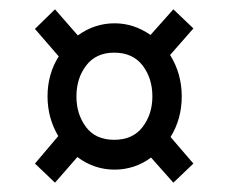

<svg xmlns="http://www.w3.org/2000/svg" viewBox="-20 -552 490 412"><path d="M98 -160 55 -201 105 -260Q82 -299 82 -345Q82 -393 106 -431L55 -490L98 -532L147 -476Q183 -502 226 -502Q267 -502 303 -477L352 -532L395 -491L345 -434Q370 -394 370 -345Q370 -297 346 -258L395 -201L352 -160L304 -214Q287 -201 267 -194.5Q247 -188 226 -188Q182 -188 146 -215ZM225 -252Q265 -252 286 -279.5Q307 -307 307 -345Q307 -384 286 -411.5Q265 -439 225 -439Q186 -439 165 -411.5Q144 -384 144 -345Q144 -307 164.5 -279.5Q185 -252 225 -252Z"/></svg>

Font: Inconsolata SemiCondensed Medium
Style: Regular
Weight: 500
Width: 4
Monospace: yes
Designer: Raph Levien, Cyreal, Brenton Simpson
Foundry: Raph Levien, Cyreal, Google
Version: Version 3.001; ttfautohint (v1.8.2.53-6de2)